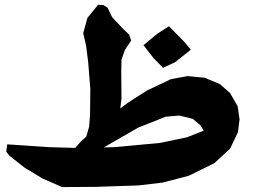

<svg xmlns="http://www.w3.org/2000/svg" viewBox="-20 -802 1059 794"><path d="M678.7 -693.4 629.9 -662.1 573.2 -615.2 613.3 -563.5 654.3 -521.5 704.1 -544.9 769.5 -596.7 741.2 -629.9ZM424.8 -770.5 407.2 -781.2 385.7 -782.2 341.8 -728.5 324.2 -665 335.9 -614.3 344.7 -544.9 353.5 -433.6 352.5 -330.1 348.6 -278.3 336.9 -237.3 315.4 -217.8 291 -190.4 182.6 -193.4 9.8 -205.1 5.9 -174.8 18.6 -158.2 82 -108.4 156.2 -63.5 237.3 -28.3 377.9 -29.3 552.7 -35.2 652.3 -46.9 760.7 -75.2 866.2 -127 931.6 -187.5 963.9 -254.9 970.7 -308.6 962.9 -362.3 931.6 -417 889.6 -454.1 826.2 -480.5 755.9 -487.3 686.5 -474.6 587.9 -427.7 509.8 -377.9 477.5 -353.5 482.4 -394.5 481.4 -506.8 482.4 -554.7 496.1 -594.7 522.5 -634.8 513.7 -659.2 490.2 -681.6 443.4 -731.4ZM452.1 -193.4 409.2 -192.4 551.8 -274.4 665 -319.3 721.7 -324.2 777.3 -310.5 809.6 -283.2 822.3 -261.7 753.9 -234.4 641.6 -210.9Z"/></svg>

Font: MaokenAssortedSans-TC
Style: Regular
Weight: 500
Version: Version 0.83